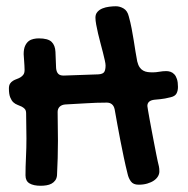

<svg xmlns="http://www.w3.org/2000/svg" viewBox="-20 -578 598 610"><path d="M315.4 -370.1Q315.4 -375.5 313 -386.2Q310.5 -397 307.1 -410.9Q303.7 -424.8 299.3 -440.7Q294.9 -456.5 291.5 -471.7Q288.1 -486.8 285.6 -500Q283.2 -513.2 283.2 -522Q283.2 -533.2 289.6 -540.3Q295.9 -547.4 305.7 -551.3Q315.4 -555.2 326.7 -556.6Q337.9 -558.1 348.1 -558.1Q360.8 -558.1 372.8 -551Q384.8 -543.9 389.2 -525.9Q394.5 -506.8 398.2 -487.5Q401.9 -468.3 404.8 -450Q407.7 -431.6 410.4 -414.6Q413.1 -397.5 416 -382.8Q418.9 -371.1 423.6 -364.3Q428.2 -357.4 434.8 -353.8Q441.4 -350.1 449 -349.1Q456.5 -348.1 465.3 -348.1Q475.1 -348.1 486.3 -350.1Q497.6 -352.1 508.3 -352.1Q515.1 -352.1 521.7 -349.9Q528.3 -347.7 533.7 -342Q539.1 -336.4 542.2 -326.7Q545.4 -316.9 545.4 -301.8Q545.4 -289.1 540.5 -280.5Q535.6 -272 522 -269L504.4 -265.1Q496.1 -263.7 489 -262.9Q481.9 -262.2 471.2 -261.2Q448.2 -258.8 448.2 -241.2Q448.2 -239.7 450.2 -228Q452.1 -216.3 455.3 -199Q458.5 -181.6 462.4 -160.9Q466.3 -140.1 470 -121.1Q473.6 -102.1 476.6 -87.2Q479.5 -72.3 481 -65.9Q483.4 -55.2 484.9 -49.3Q486.3 -43.5 486.3 -33.2Q486.3 -25.4 481.9 -17.8Q477.5 -10.3 469 -4.4Q460.4 1.5 448.2 5.1Q436 8.8 420.4 8.8Q403.3 8.8 395.8 -1.7Q388.2 -12.2 385.3 -25.9Q378.9 -51.3 373.3 -78.1Q367.7 -105 362.5 -131.3Q357.4 -157.7 352.8 -182.9Q348.1 -208 344.2 -231Q341.8 -241.7 335.4 -246.8Q329.1 -252 319.3 -252Q286.1 -252 252.7 -249.8Q219.2 -247.6 187 -246.1Q175.8 -245.1 169.4 -238.8Q163.1 -232.4 163.1 -222.2Q163.1 -199.2 163.6 -176.8Q164.1 -154.3 164.1 -130.9Q164.1 -104 163.3 -75.7Q162.6 -47.4 161.1 -21Q160.2 -11.2 155.5 -4.9Q150.9 1.5 143.8 5.4Q136.7 9.3 127.7 10.7Q118.7 12.2 109.4 12.2Q86.4 12.2 73.7 4.6Q61 -2.9 61 -21Q61 -48.3 62.5 -78.1Q64 -107.9 64 -138.2Q64 -158.7 63.5 -178Q63 -197.3 63 -217.8Q63 -227.1 58.8 -231.7Q54.7 -236.3 48.8 -239.3Q43 -242.2 35.6 -244.9Q28.3 -247.6 22.5 -252.9Q16.6 -258.3 12.5 -268.6Q8.3 -278.8 8.3 -296.9Q8.3 -306.6 12 -312.3Q15.6 -317.9 21.2 -321.3Q26.9 -324.7 33.2 -326.9Q39.6 -329.1 45.2 -332.5Q50.8 -335.9 54.4 -341.1Q58.1 -346.2 58.1 -356Q58.1 -361.8 57.6 -369.9Q57.1 -377.9 56.6 -385.3Q56.2 -392.6 55.7 -398.2Q55.2 -403.8 55.2 -405.8Q55.2 -422.4 59.8 -432.4Q64.5 -442.4 71.3 -447.5Q78.1 -452.6 86.7 -454.3Q95.2 -456.1 103 -456.1Q132.3 -456.1 143.8 -445.1Q155.3 -434.1 156.2 -413.1L158.2 -361.8Q159.2 -350.1 164.6 -344Q169.9 -337.9 182.1 -337.9L293 -341.8Q307.1 -342.8 311.3 -349.6Q315.4 -356.4 315.4 -370.1Z"/></svg>

Font: Gochi Hand Cyrillic
Style: Regular
Weight: 400
Designer: Juan Pablo del Peral; Denis Ignatov
Foundry: Juan Pablo del Peral; Denis Ignatov
Version: Version 1.00 June 29, 2018, initial release